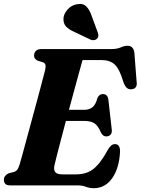

<svg xmlns="http://www.w3.org/2000/svg" viewBox="-20 -952 722 986"><path d="M377.5 0H32.5Q13.5 0 6.8 -8.2Q0 -16.5 0 -28.5Q0 -40.5 7 -49Q14 -57.5 24.5 -62L51.5 -69Q63 -72.5 69 -80.8Q75 -89 80.5 -106.5Q85 -121 94.8 -157Q104.5 -193 117.8 -241.8Q131 -290.5 145.5 -343.8Q160 -397 173.5 -447Q187 -497 197 -535.8Q207 -574.5 212 -593Q216 -611.5 213 -620.2Q210 -629 200 -632.5L174.5 -640Q166.5 -643.5 160.8 -649.8Q155 -656 155 -666.5Q155 -681.5 164.5 -690.8Q174 -700 192.5 -700H550.5Q581 -700 599.8 -708.5Q618.5 -717 635 -717Q665 -717 670 -682L681.5 -533Q687 -498 658 -494Q643.5 -491.5 632.8 -499.5Q622 -507.5 613.5 -531Q594.5 -596.5 569.8 -620Q545 -643.5 502.5 -643.5H404Q398.5 -625 387.8 -585.8Q377 -546.5 363 -494.8Q349 -443 334 -388H413.5Q436.5 -388 453.8 -400.5Q471 -413 480.5 -449Q490 -469 507.5 -469Q533 -469 536.5 -440.5L553.5 -290.5Q556.5 -270.5 548.5 -261.2Q540.5 -252 527 -251.5Q516 -251.5 509.2 -257.2Q502.5 -263 497.5 -273Q484 -306 465.2 -318.5Q446.5 -331 411.5 -331H318.5Q304.5 -278.5 292.2 -231.5Q280 -184.5 271.2 -150.2Q262.5 -116 259.5 -102.5Q254.5 -79.5 263.8 -68Q273 -56.5 302 -56.5H370.5Q405 -56.5 431.8 -67.8Q458.5 -79 482.2 -105.8Q506 -132.5 532 -179.5Q549.5 -212 569.5 -212Q597 -212 596.5 -174Q592.5 -88.5 556.2 -37Q520 14.5 461 14.5Q440 14.5 421.2 7.2Q402.5 0 377.5 0ZM451 -869.5 482.5 -784Q485 -775.5 485 -767.8Q485 -760 478 -753Q471 -746.5 461.5 -745.8Q452 -745 445 -748.5L363 -787.5Q334 -800 319.2 -815.8Q304.5 -831.5 306 -858.5Q307.5 -880.5 326.5 -902.5Q345.5 -924.5 374 -930Q405.5 -936.5 423 -919.2Q440.5 -902 451 -869.5Z"/></svg>

Font: Fraunces 72pt S050
Style: Bold Italic
Weight: 700
Italic angle: -16°
Version: Version 1.000; ttfautohint (v1.8.3)